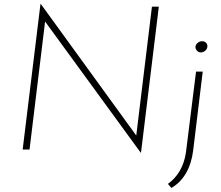

<svg xmlns="http://www.w3.org/2000/svg" viewBox="-20 -739 1090 949"><path d="M677 15H675L196 -642L205 -650L126 0H92L180 -719H182L663 -56L652 -57L731 -706H765ZM810 170Q846 144 868.5 105.5Q891 67 899 15L949 -385H982L935 3Q927 69 899.5 116.5Q872 164 827 190ZM946 -507Q947 -519 957.5 -527.5Q968 -536 980 -535Q991 -535 998.5 -527.5Q1006 -520 1005 -509Q1004 -496 994 -488Q984 -480 973 -480Q961 -480 953.5 -488.5Q946 -497 946 -507Z"/></svg>

Font: Josefin Sans Thin ExtraLight
Style: Italic
Weight: 250
Italic angle: -7°
Version: Version 2.000